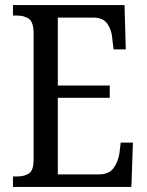

<svg xmlns="http://www.w3.org/2000/svg" viewBox="-20 -734 576 754"><path d="M31 0V-41H47Q76 -41 94 -53Q112 -65 112 -108V-601Q112 -648 93 -660.5Q74 -673 47 -673H31V-714H469L474 -540H426L421 -582Q419 -615 402 -640Q385 -665 346 -665H207V-398H411V-350H207V-49H367Q408 -49 426 -74Q444 -99 449 -132L454 -174H502L496 0Z"/></svg>

Font: Noto Serif Myanmar Cond
Style: Regular
Weight: 400
Width: 3
Designer: Ben Mitchell and the Monotype Design Team
Foundry: Monotype Imaging Inc.
Version: Version 2.106; ttfautohint (v1.8.4.7-5d5b)